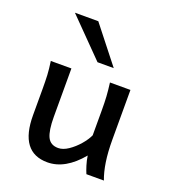

<svg xmlns="http://www.w3.org/2000/svg" viewBox="-114 -669 669 761"><g transform="rotate(20 220.5 -288.5)"><path d="M171.9 8.8Q55.2 8.8 55.2 -147.9Q55.2 -150.9 55.2 -166.5Q55.2 -182.1 55.2 -202.1Q55.2 -222.2 55.2 -237.8Q55.2 -253.4 55.2 -256.3Q55.2 -291 54 -315.9Q52.7 -340.8 47.9 -373.5H134.8Q134.8 -373.5 134.8 -349.6Q134.8 -325.7 134.8 -290.8Q134.8 -255.9 134.8 -222.4Q134.8 -189 134.8 -169.9Q134.8 -111.8 147.5 -85.4Q160.2 -59.1 192.9 -59.1Q212.9 -59.1 235.4 -74.2Q257.8 -89.4 276.6 -111.1Q295.4 -132.8 304.7 -153.3V-256.3Q304.7 -292.5 303.2 -316.2Q301.8 -339.8 297.4 -373.5H383.8Q383.8 -373.5 383.8 -351.6Q383.8 -329.6 383.8 -295.9Q383.8 -262.2 383.8 -226.8Q383.8 -191.4 383.8 -164.6Q383.8 -111.3 389.9 -71Q396 -30.8 407.7 0H334Q328.6 -12.2 322.5 -31.7Q316.4 -51.3 313.5 -71.3Q247.1 8.8 171.9 8.8ZM223.6 -432.1 72.3 -585.9H170.9L292 -432.1Z"/></g></svg>

Font: Harmattan Medium
Style: Regular
Weight: 500
Designer: George W. Nuss III and SIL International
Foundry: SIL International
Version: Version 4.000